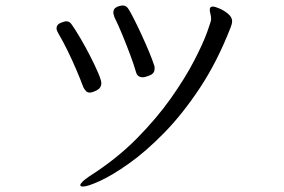

<svg xmlns="http://www.w3.org/2000/svg" viewBox="-20 -671 1040 703"><path d="M399 -608Q398 -613 396.5 -617Q395 -621 395 -625Q395 -637 403 -642.5Q411 -648 419.5 -649.5Q428 -651 429 -651Q443 -651 451 -637Q457 -628 470 -602.5Q483 -577 498 -544.5Q513 -512 525.5 -482Q538 -452 544 -433Q546 -429 546 -425.5Q546 -422 546 -419Q546 -402 528.5 -395Q511 -388 503 -388Q483 -388 478 -407Q470 -435 456.5 -471Q443 -507 428 -543.5Q413 -580 399 -608ZM284 12Q274 12 274 7Q274 -3 308 -26Q407 -89 481 -164Q555 -239 607 -313Q659 -387 691.5 -450Q724 -513 738.5 -553.5Q753 -594 753 -600Q753 -611 750.5 -620Q748 -629 748 -636Q748 -639 750 -643Q752 -647 761 -647Q766 -647 783 -640Q800 -633 815 -620.5Q830 -608 830 -593Q830 -585 825 -572Q776 -446 712.5 -350Q649 -254 581.5 -185Q514 -116 452.5 -72.5Q391 -29 346 -8.5Q301 12 284 12ZM285 -352Q275 -379 259.5 -415.5Q244 -452 226.5 -487.5Q209 -523 194 -548Q191 -553 189 -558Q187 -563 187 -567Q187 -581 201.5 -587Q216 -593 223 -593Q235 -593 242 -582Q255 -564 273.5 -532.5Q292 -501 309.5 -467Q327 -433 339 -405Q351 -377 351 -367Q351 -349 334.5 -340.5Q318 -332 309 -332Q300 -332 294.5 -338Q289 -344 285 -352Z"/></svg>

Font: Moon Stars Kai HW
Style: Regular
Weight: 400
Designer: GuiWonder
Version: Version 1.101